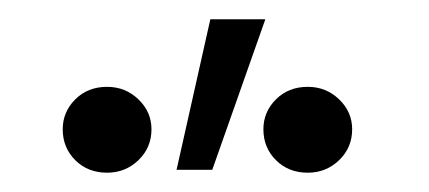

<svg xmlns="http://www.w3.org/2000/svg" viewBox="-20 -785 445 199"><path d="M163 -609 198 -765H255L200 -609ZM91 -606Q71 -606 58 -619Q45 -632 45 -651Q45 -669 58 -682Q71 -695 91 -695Q110 -695 123.5 -682Q137 -669 137 -651Q137 -632 123.5 -619Q110 -606 91 -606ZM299 -606Q279 -606 266 -619Q253 -632 253 -651Q253 -669 266 -682Q279 -695 299 -695Q318 -695 331.5 -682Q345 -669 345 -651Q345 -632 331.5 -619Q318 -606 299 -606Z"/></svg>

Font: Murecho
Style: Regular
Weight: 400
Designer: Neil Summerour
Foundry: Positype
Version: Version 1.010; ttfautohint (v1.8.3)